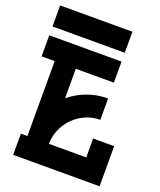

<svg xmlns="http://www.w3.org/2000/svg" viewBox="-148 -904 830 997"><g transform="rotate(20 266.5 -406.0)"><path d="M9.8 -696.3V-812.5H409.2V-696.3ZM9.8 -531.2V-647.5H409.2V-531.2H198.7V-368.7Q242.7 -404.3 295.4 -423.8Q349.6 -443.8 409.2 -443.8V-325.7Q365.2 -325.7 328.6 -309.1Q290.5 -292 262.7 -264.2Q234.9 -236.3 217.8 -197.8Q201.7 -160.6 200.7 -117.2H407.2V-221.7H523.4V0H45.9V-117.2H82V-531.2Z"/></g></svg>

Font: Sangha Kali
Style: Regular
Weight: 400
Designer: Seslavinskaya Anna
Foundry: Popkern
Version: Version 2.000;PS 002.000;hotconv 1.0.88;makeotf.lib2.5.64775